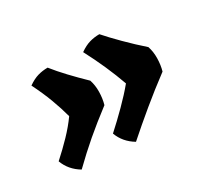

<svg xmlns="http://www.w3.org/2000/svg" viewBox="-83 -541 671 618"><g transform="rotate(-30 252.0 -232.5)"><path d="M338 -412Q358 -389 390 -357Q422 -325 454 -297Q461 -276 460.5 -251.5Q460 -227 454 -206Q403 -168 356.5 -129.5Q310 -91 267 -53Q230 -75 216 -113Q247 -141 278.5 -172.5Q310 -204 333 -232Q306 -308 264 -388Q284 -402 301.5 -407Q319 -412 338 -412ZM140 -402Q159 -378 184 -351.5Q209 -325 238 -297Q245 -276 244.5 -251.5Q244 -227 238 -206Q188 -168 150 -135.5Q112 -103 71 -63Q34 -85 20 -123Q50 -150 76 -177Q102 -204 122 -232Q113 -266 99.5 -302Q86 -338 66 -378Q86 -392 103.5 -397Q121 -402 140 -402Z"/></g></svg>

Font: Vollkorn Black
Style: Italic
Weight: 900
Italic angle: -11°
Designer: Friedrich Althausen
Foundry: Friedrich Althausen
Version: Version 5.000; ttfautohint (v1.8.3)